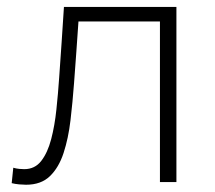

<svg xmlns="http://www.w3.org/2000/svg" viewBox="-20 -514 608 542"><path d="M53.5 7.5Q45.5 7.5 34.2 6.5Q23 5.5 13 3L17.5 -40.5Q26 -38 34.8 -37.2Q43.5 -36.5 48.5 -36.5Q78.5 -36.5 96.5 -59.8Q114.5 -83 124.5 -121.2Q134.5 -159.5 139.2 -204.8Q144 -250 147 -294.5Q150.5 -344.5 154 -395.2Q157.5 -446 160.5 -494.5H478V0H431.5V-453.5H201.5Q198.5 -411 195.5 -367.5Q192.5 -324 189 -279Q185 -225.5 179 -174.5Q173 -123.5 159.5 -82.2Q146 -41 121 -16.8Q96 7.5 53.5 7.5Z"/></svg>

Font: Commissioner ExtraLight
Style: Regular
Weight: 200
Designer: Kostas Bartsokas
Foundry: Kostas Bartsokas
Version: Version 1.000; ttfautohint (v1.8.3)